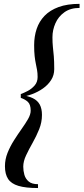

<svg xmlns="http://www.w3.org/2000/svg" viewBox="-20 -800 422 970"><path d="M85 -310V-325Q100 -330 120 -340.5Q140 -351 155 -368.2Q170 -385.5 170 -411Q170 -431 167.2 -446.5Q164.5 -462 161 -478.2Q157.5 -494.5 155 -516.5Q152.5 -538.5 152.5 -571.5Q152.5 -616 165.2 -654Q178 -692 205.2 -720.2Q232.5 -748.5 276.2 -764.5Q320 -780.5 382 -780.5V-760Q336 -760 305.5 -738.2Q275 -716.5 260 -682.5Q245 -648.5 245 -612Q245 -584 247.2 -562.8Q249.5 -541.5 251.8 -516.2Q254 -491 254 -451Q254 -420 238.2 -395.5Q222.5 -371 197.2 -353.2Q172 -335.5 142.5 -324.5Q113 -313.5 85 -310ZM172 150Q109.5 150 73 139Q36.5 128 20.8 103.8Q5 79.5 5 40Q5 5 18.2 -28Q31.5 -61 50.8 -91.2Q70 -121.5 89.2 -148.5Q108.5 -175.5 121.8 -198.8Q135 -222 135 -241Q135 -271.5 121.2 -284.8Q107.5 -298 85 -305.5V-320.5Q122 -315.5 145.8 -304Q169.5 -292.5 180.8 -271.8Q192 -251 192 -219.5Q192 -182 177.8 -146.8Q163.5 -111.5 144.8 -78.5Q126 -45.5 111.8 -15.2Q97.5 15 97.5 42Q97.5 63 103.2 83.2Q109 103.5 125 117Q141 130.5 172 130.5Z"/></svg>

Font: Bodoni Moda 11pt
Style: Italic
Weight: 400
Italic angle: -13°
Version: Version 2.004